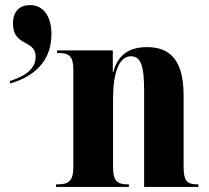

<svg xmlns="http://www.w3.org/2000/svg" viewBox="-20 -734 821 754"><path d="M19 -416V-406C138 -440 182 -515 182 -600C182 -669 151 -714 98 -714C59 -714 31 -692 31 -641C31 -550 120 -580 120 -511C120 -456 64 -430 19 -416ZM200 0H486V-10H482C441 -10 424 -23 424 -76V-346C424 -450 448 -513 494 -513C533 -513 546 -476 546 -378V0H759V-10H755C714 -10 701 -24 701 -80V-358C701 -492 653 -549 557 -549C484 -549 441 -515 425 -451H423V-536H204V-526H209C250 -526 268 -514 268 -462V-78C268 -23 249 -10 206 -10H200Z"/></svg>

Font: Noto Serif Display Condensed ExtraBold
Style: Regular
Weight: 800
Width: 3
Designer: Monotype Design Team
Foundry: Monotype Imaging Inc.
Version: Version 2.009